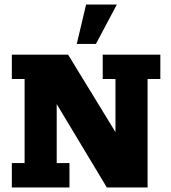

<svg xmlns="http://www.w3.org/2000/svg" viewBox="-20 -823 751 843"><path d="M32 0V-107H88V-476H32V-583H279L487 -243V-476H431V-583H684V-476H628V0H449L229 -366V-107H285V0ZM317 -630 358 -803H493L401 -630Z"/></svg>

Font: Rokkitt SemiBold ExtraBold
Style: Regular
Weight: 800
Version: Version 3.103